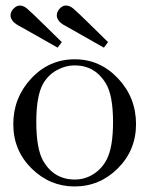

<svg xmlns="http://www.w3.org/2000/svg" viewBox="-20 -662 540 693"><path d="M18 -606Q18 -620 29 -631Q40 -642 51 -642Q64 -642 76.5 -632Q89 -622 148 -564Q181 -531 203 -510L188 -490Q182 -493 54 -566L48 -569Q43 -572 40.5 -573.5Q38 -575 33 -579Q28 -583 25.5 -586.5Q23 -590 20.5 -595Q18 -600 18 -606ZM185 -606Q185 -620 195.5 -631Q206 -642 217 -642H218Q231 -642 243.5 -632Q256 -622 315 -564Q348 -531 370 -510L355 -490Q349 -493 221 -566L216 -569Q210 -572 207.5 -573.5Q205 -575 200 -579Q195 -583 192.5 -586.5Q190 -590 187.5 -595Q185 -600 185 -606ZM250 -448Q341 -448 406 -379Q471 -310 471 -214Q471 -120 405.5 -54.5Q340 11 249 11Q160 11 94 -54Q28 -119 28 -214Q28 -309 92.5 -378.5Q157 -448 250 -448ZM111 -222Q111 -125 136 -81Q175 -14 250 -14Q287 -14 318 -34Q349 -54 366 -88Q388 -132 388 -222Q388 -318 362 -361Q323 -426 249 -426Q217 -426 185.5 -409Q154 -392 135 -359Q111 -315 111 -222Z"/></svg>

Font: CMU Serif
Style: Roman
Weight: 500
Version: Version 0.7.0